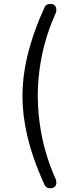

<svg xmlns="http://www.w3.org/2000/svg" viewBox="-20 -788 364 993"><path d="M271.5 153.3Q271.5 185.5 239.3 185.5Q216.3 185.5 208.5 163.6Q147 28.8 119.6 -92.3Q96.2 -194.3 96.2 -291Q96.2 -420.4 138.7 -561.5Q164.6 -649.9 208.5 -745.6Q216.3 -767.6 239.3 -767.6Q271.5 -767.6 271.5 -734.9L269 -722.2Q231.4 -639.2 208.5 -551.8Q175.8 -423.8 175.3 -291Q175.8 -198.7 191.9 -108.4Q214.4 20.5 269 140.1Z"/></svg>

Font: inglobal
Style: Regular
Weight: 400
Designer: Andrey Kochetov, Denis Davydov, Evgeny Yurtaev
Foundry: inglobal
Version: Version 1.00 September 25, 2014, initial release